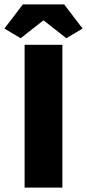

<svg xmlns="http://www.w3.org/2000/svg" viewBox="-40 -854 396 874"><path d="M-20 -724 64 -834H252L336 -724L262 -680L160 -760H156L54 -680ZM72 0V-650H244V0Z"/></svg>

Font: TypoPRO Source Sans Pro
Style: Regular
Weight: 900
Designer: Paul D. Hunt
Foundry: Adobe Systems Incorporated
Version: Version 2.020;PS 2.000;hotconv 1.0.86;makeotf.lib2.5.63406